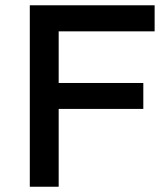

<svg xmlns="http://www.w3.org/2000/svg" viewBox="-20 -710 637 730"><path d="M93.3 0V-689.9H567.9V-590.8H203.1V-394.5H524.9V-295.9H203.1V0Z"/></svg>

Font: Acari Sans SemiBold
Style: Regular
Weight: 600
Designer: Alfredo Marco Pradil and Stefan Peev
Foundry: Hanken Design Co.
Version: Version 1.045;January 11, 2019;FontCreator 11.5.0.2425 64-bi